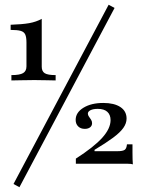

<svg xmlns="http://www.w3.org/2000/svg" viewBox="-20 -716 603 812"><path d="M28.2 -375.8V-398.4Q63.7 -398.4 77.8 -406.9Q91.9 -415.3 91.9 -435.5V-536.3Q91.9 -558.9 86.7 -570.2Q81.5 -581.5 67.3 -585.5Q53.2 -589.5 25 -589.5V-611.3Q74.2 -612.9 103.6 -618.1Q133.1 -623.4 156.5 -636.3V-433.9Q156.5 -414.5 169 -406.5Q181.5 -398.4 215.3 -398.4V-375.8Q196 -376.6 179.8 -376.6Q163.7 -376.6 150.4 -377Q137.1 -377.4 125 -377.4Q112.9 -377.4 98.8 -377Q84.7 -376.6 67.3 -376.6Q50 -376.6 28.2 -375.8ZM62.1 75.8 37.1 62.1 439.5 -696 464.5 -682.3ZM541.9 -21Q534.7 -23.4 521 -23.4H300.8V-45.2Q377.4 -94.4 412.5 -133.5Q447.6 -172.6 447.6 -208.1Q447.6 -230.6 433.9 -243.1Q420.2 -255.6 393.5 -255.6Q374.2 -255.6 362.9 -250Q351.6 -244.4 351.6 -235.5Q351.6 -229 356 -223Q360.5 -216.9 364.9 -210.1Q369.4 -203.2 369.4 -195.2Q369.4 -183.9 360.9 -177.4Q352.4 -171 338.7 -171Q321 -171 310.5 -181.5Q300 -191.9 300 -208.9Q300 -240.3 333.1 -260.5Q366.1 -280.6 416.9 -280.6Q462.9 -280.6 489.1 -263.3Q515.3 -246 515.3 -214.5Q515.3 -194.4 501.6 -175Q487.9 -155.6 458.1 -133.5Q428.2 -111.3 379.8 -82.3V-76.6H477.4Q499.2 -76.6 507.3 -82.3Q515.3 -87.9 516.9 -105.6H540.3Q540.3 -86.3 540.3 -70.6Q540.3 -54.8 540.7 -42.3Q541.1 -29.8 541.9 -21Z"/></svg>

Font: Playfair 9pt Light
Style: Regular
Weight: 300
Designer: Claus Eggers Sørensen
Foundry: Claus Eggers Sørensen
Version: Version 2.001;gftools[0.9.30]